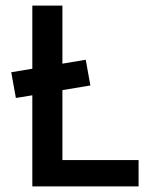

<svg xmlns="http://www.w3.org/2000/svg" viewBox="-20 -663 527 683"><path d="M36.5 -314.5 20 -406 95 -418.5V-643H202V-436.5L285 -450.5L301.5 -359L202 -342.5V-93.5H473V0H95V-324Z"/></svg>

Font: Karla SemiBold
Style: Regular
Weight: 600
Designer: Jonathan Pinhorn
Version: Version 2.004; ttfautohint (v1.8.4.7-5d5b);gftools[0.9.33]